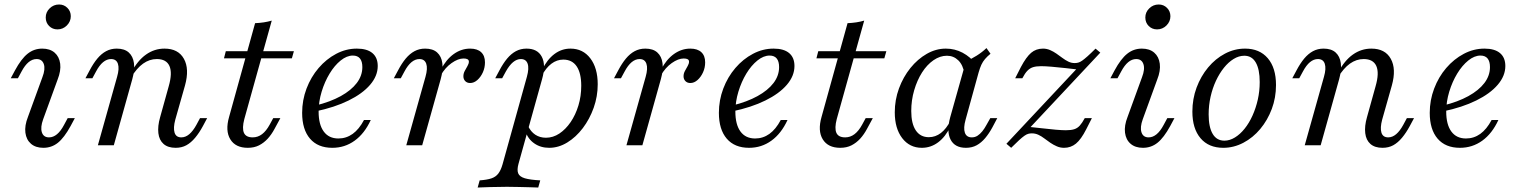

<svg xmlns="http://www.w3.org/2000/svg" viewBox="-20 -640 6706 846"><path d="M171 11.3Q137.1 11.3 116.5 -6.5Q96 -24.2 91.9 -55.2Q87.9 -86.3 103.2 -125L166.9 -300Q180.6 -335.5 173 -357.7Q165.3 -379.8 141.1 -379.8Q122.6 -379.8 106 -366.1Q89.5 -352.4 75 -325L58.9 -295.2H27.4L46 -329.8Q73.4 -380.6 101.6 -403.2Q129.8 -425.8 166.1 -425.8Q200 -425.8 220.6 -408.1Q241.1 -390.3 245.2 -359.3Q249.2 -328.2 233.9 -289.5L170.2 -114.5Q157.3 -79 164.5 -56.9Q171.8 -34.7 196 -34.7Q233.1 -34.7 262.1 -89.5L278.2 -119.4H309.7L291.1 -84.7Q262.9 -33.1 235.1 -10.9Q207.3 11.3 171 11.3ZM233.1 -510.5Q211.3 -510.5 196.4 -525.4Q181.5 -540.3 181.5 -562.9Q181.5 -586.3 198.8 -603.2Q216.1 -620.2 240.3 -620.2Q262.1 -620.2 277 -605.2Q291.9 -590.3 291.9 -568.5Q291.9 -545.2 274.6 -527.8Q257.3 -510.5 233.1 -510.5Z M754 11.3Q720.2 11.3 700.8 -5.6Q681.5 -22.6 677.8 -53.2Q674.2 -83.9 685.5 -123.4L723.4 -259.7Q740.3 -318.5 726.6 -349.2Q712.9 -379.8 671 -379.8Q638.7 -379.8 610.5 -359.7Q582.3 -339.5 558.1 -299.2V-320.2Q586.3 -373.4 623.4 -399.6Q660.5 -425.8 704.8 -425.8Q765.3 -425.8 790.3 -381Q815.3 -336.3 795.2 -263.7L752.4 -112.9Q742.7 -76.6 749.2 -55.6Q755.6 -34.7 779 -34.7Q797.6 -34.7 814.1 -48.8Q830.6 -62.9 845.2 -89.5L861.3 -119.4H892.7L874.2 -84.7Q858.1 -54.8 839.9 -33.1Q821.8 -11.3 801.2 0Q780.6 11.3 754 11.3ZM411.3 0 496 -301.6Q506.5 -337.9 499.6 -358.9Q492.7 -379.8 469.4 -379.8Q450.8 -379.8 434.3 -366.1Q417.7 -352.4 403.2 -325L387.1 -295.2H356.5L375 -329.8Q391.1 -360.5 408.9 -381.9Q426.6 -403.2 447.6 -414.5Q468.5 -425.8 494.4 -425.8Q528.2 -425.8 547.2 -408.9Q566.1 -391.9 570.2 -361.7Q574.2 -331.5 562.9 -291.1L481.5 0Z M1071.8 11.3Q1017.7 11.3 994.8 -26.2Q971.8 -63.7 989.5 -125L1104 -537.9Q1123.4 -538.7 1142.3 -541.5Q1161.3 -544.4 1177.4 -549.2L1056.5 -115.3Q1046 -75 1054.8 -54.8Q1063.7 -34.7 1093.5 -34.7Q1116.1 -34.7 1134.7 -48.8Q1153.2 -62.9 1168.5 -91.1L1183.9 -119.4H1215.3L1189.5 -71.8Q1176.6 -47.6 1159.7 -29Q1142.7 -10.5 1121.4 0.4Q1100 11.3 1071.8 11.3ZM966.9 -383.1 975 -414.5H1275L1266.1 -383.1Z M1444.4 11.3Q1380.6 11.3 1346 -29Q1311.3 -69.4 1311.3 -142.7Q1311.3 -198.4 1330.6 -249.6Q1350 -300.8 1383.9 -340.3Q1417.7 -379.8 1461.3 -402.8Q1504.8 -425.8 1552.4 -425.8Q1597.6 -425.8 1621 -406Q1644.4 -386.3 1644.4 -349.2Q1644.4 -305.6 1610.9 -266.5Q1577.4 -227.4 1516.1 -197.2Q1454.8 -166.9 1370.2 -149.2V-175Q1435.5 -191.1 1481.5 -216.5Q1527.4 -241.9 1552 -274.2Q1576.6 -306.5 1576.6 -344.4Q1576.6 -369.4 1566.1 -382.3Q1555.6 -395.2 1534.7 -395.2Q1508.1 -395.2 1481 -373.4Q1454 -351.6 1432.3 -315.7Q1410.5 -279.8 1397.2 -235.9Q1383.9 -191.9 1383.9 -148.4Q1383.9 -91.1 1406.5 -60.5Q1429 -29.8 1471 -29.8Q1505.6 -29.8 1533.9 -50Q1562.1 -70.2 1583.9 -111.3H1613.7Q1586.3 -51.6 1542.7 -20.2Q1499.2 11.3 1444.4 11.3Z M1770.2 0 1854.8 -301.6Q1865.3 -338.7 1858.1 -359.3Q1850.8 -379.8 1828.2 -379.8Q1809.7 -379.8 1793.1 -366.1Q1776.6 -352.4 1762.1 -325L1746 -295.2H1715.3L1733.9 -329.8Q1750 -360.5 1767.7 -381.9Q1785.5 -403.2 1806.5 -414.5Q1827.4 -425.8 1853.2 -425.8Q1887.1 -425.8 1906 -408.9Q1925 -391.9 1929 -361.7Q1933.1 -331.5 1921.8 -291.1L1840.3 0ZM2051.6 -274.2Q2037.9 -274.2 2029.8 -282.7Q2021.8 -291.1 2021.8 -304Q2021.8 -316.1 2027.8 -327.4Q2033.9 -338.7 2039.9 -349.2Q2046 -359.7 2046 -368.5Q2046 -382.3 2022.6 -382.3Q1998.4 -382.3 1969.8 -362.1Q1941.1 -341.9 1921.8 -307.3L1922.6 -333.1Q1946 -378.2 1979.4 -402Q2012.9 -425.8 2051.6 -425.8Q2083.1 -425.8 2100 -410.1Q2116.9 -394.4 2116.9 -365.3Q2116.9 -341.9 2107.7 -321.4Q2098.4 -300.8 2083.5 -287.5Q2068.5 -274.2 2051.6 -274.2Z M2084.7 186.3 2093.5 154.8Q2125.8 152.4 2145.2 146Q2164.5 139.5 2175.8 124.6Q2187.1 109.7 2194.4 83.9L2301.6 -301.6Q2312.1 -339.5 2304.8 -359.7Q2297.6 -379.8 2275 -379.8Q2257.3 -379.8 2240.7 -366.1Q2224.2 -352.4 2208.9 -325L2192.7 -295.2H2162.1L2180.6 -329.8Q2196.8 -360.5 2214.5 -381.9Q2232.3 -403.2 2253.2 -414.5Q2274.2 -425.8 2300 -425.8Q2348.4 -425.8 2367.3 -389.9Q2386.3 -354 2368.5 -291.1L2264.5 82.3Q2257.3 108.9 2263.3 123.8Q2269.4 138.7 2292.7 145.6Q2316.1 152.4 2360.5 154.8L2351.6 186.3Q2337.9 185.5 2315.7 185.1Q2293.5 184.7 2266.9 183.9Q2240.3 183.1 2213.7 183.1Q2175 183.1 2139.5 184.3Q2104 185.5 2084.7 186.3ZM2400 11.3Q2362.1 11.3 2334.3 -8.1Q2306.5 -27.4 2296 -59.7L2306.5 -85.5Q2318.5 -59.7 2338.7 -46.4Q2358.9 -33.1 2385.5 -33.1Q2416.9 -33.1 2444.8 -51.6Q2472.6 -70.2 2494.4 -102Q2516.1 -133.9 2528.6 -175Q2541.1 -216.1 2541.1 -262.1Q2541.1 -317.7 2521 -347.6Q2500.8 -377.4 2462.1 -377.4Q2433.9 -377.4 2409.7 -359.3Q2385.5 -341.1 2366.9 -305.6L2368.5 -332.3Q2391.1 -378.2 2423 -402Q2454.8 -425.8 2493.5 -425.8Q2548.4 -425.8 2581 -383.1Q2613.7 -340.3 2613.7 -268.5Q2613.7 -215.3 2596 -165.3Q2578.2 -115.3 2548 -75.4Q2517.7 -35.5 2479.4 -12.1Q2441.1 11.3 2400 11.3Z M2740.3 0 2825 -301.6Q2835.5 -338.7 2828.2 -359.3Q2821 -379.8 2798.4 -379.8Q2779.8 -379.8 2763.3 -366.1Q2746.8 -352.4 2732.3 -325L2716.1 -295.2H2685.5L2704 -329.8Q2720.2 -360.5 2737.9 -381.9Q2755.6 -403.2 2776.6 -414.5Q2797.6 -425.8 2823.4 -425.8Q2857.3 -425.8 2876.2 -408.9Q2895.2 -391.9 2899.2 -361.7Q2903.2 -331.5 2891.9 -291.1L2810.5 0ZM3021.8 -274.2Q3008.1 -274.2 3000 -282.7Q2991.9 -291.1 2991.9 -304Q2991.9 -316.1 2998 -327.4Q3004 -338.7 3010.1 -349.2Q3016.1 -359.7 3016.1 -368.5Q3016.1 -382.3 2992.7 -382.3Q2968.5 -382.3 2939.9 -362.1Q2911.3 -341.9 2891.9 -307.3L2892.7 -333.1Q2916.1 -378.2 2949.6 -402Q2983.1 -425.8 3021.8 -425.8Q3053.2 -425.8 3070.2 -410.1Q3087.1 -394.4 3087.1 -365.3Q3087.1 -341.9 3077.8 -321.4Q3068.5 -300.8 3053.6 -287.5Q3038.7 -274.2 3021.8 -274.2Z M3280.6 11.3Q3216.9 11.3 3182.3 -29Q3147.6 -69.4 3147.6 -142.7Q3147.6 -198.4 3166.9 -249.6Q3186.3 -300.8 3220.2 -340.3Q3254 -379.8 3297.6 -402.8Q3341.1 -425.8 3388.7 -425.8Q3433.9 -425.8 3457.3 -406Q3480.6 -386.3 3480.6 -349.2Q3480.6 -305.6 3447.2 -266.5Q3413.7 -227.4 3352.4 -197.2Q3291.1 -166.9 3206.5 -149.2V-175Q3271.8 -191.1 3317.7 -216.5Q3363.7 -241.9 3388.3 -274.2Q3412.9 -306.5 3412.9 -344.4Q3412.9 -369.4 3402.4 -382.3Q3391.9 -395.2 3371 -395.2Q3344.4 -395.2 3317.3 -373.4Q3290.3 -351.6 3268.5 -315.7Q3246.8 -279.8 3233.5 -235.9Q3220.2 -191.9 3220.2 -148.4Q3220.2 -91.1 3242.7 -60.5Q3265.3 -29.8 3307.3 -29.8Q3341.9 -29.8 3370.2 -50Q3398.4 -70.2 3420.2 -111.3H3450Q3422.6 -51.6 3379 -20.2Q3335.5 11.3 3280.6 11.3Z M3682.3 11.3Q3628.2 11.3 3605.2 -26.2Q3582.3 -63.7 3600 -125L3714.5 -537.9Q3733.9 -538.7 3752.8 -541.5Q3771.8 -544.4 3787.9 -549.2L3666.9 -115.3Q3656.5 -75 3665.3 -54.8Q3674.2 -34.7 3704 -34.7Q3726.6 -34.7 3745.2 -48.8Q3763.7 -62.9 3779 -91.1L3794.4 -119.4H3825.8L3800 -71.8Q3787.1 -47.6 3770.2 -29Q3753.2 -10.5 3731.9 0.4Q3710.5 11.3 3682.3 11.3ZM3577.4 -383.1 3585.5 -414.5H3885.5L3876.6 -383.1Z M4041.9 11.3Q3987.9 11.3 3955.2 -31.5Q3922.6 -74.2 3922.6 -145.2Q3922.6 -200 3941.1 -250.4Q3959.7 -300.8 3991.5 -340.3Q4023.4 -379.8 4063.7 -402.8Q4104 -425.8 4147.6 -425.8Q4187.1 -425.8 4221.4 -407.7Q4255.6 -389.5 4280.6 -357.3L4229.8 -314.5Q4223.4 -354 4202.4 -374.2Q4181.5 -394.4 4152.4 -394.4Q4121.8 -394.4 4093.1 -374.6Q4064.5 -354.8 4042.7 -320.6Q4021 -286.3 4008.1 -242.3Q3995.2 -198.4 3995.2 -150.8Q3995.2 -95.2 4015.3 -65.3Q4035.5 -35.5 4072.6 -35.5Q4101.6 -35.5 4125.8 -54Q4150 -72.6 4168.5 -108.9L4167.7 -82.3Q4146 -37.1 4113.7 -12.9Q4081.5 11.3 4041.9 11.3ZM4236.3 11.3Q4187.1 11.3 4168.5 -25Q4150 -61.3 4166.9 -123.4L4236.3 -370.2Q4259.7 -379.8 4283.5 -394.8Q4307.3 -409.7 4326.6 -428.2L4344.4 -403.2Q4329.8 -391.1 4320.2 -379.8Q4310.5 -368.5 4304 -354.4Q4297.6 -340.3 4291.9 -320.2L4234.7 -112.9Q4224.2 -75.8 4231.5 -55.2Q4238.7 -34.7 4262.1 -34.7Q4275.8 -34.7 4287.1 -41.9Q4298.4 -49.2 4308.5 -61.7Q4318.5 -74.2 4326.6 -89.5L4343.5 -119.4H4374.2L4352.4 -78.2Q4337.9 -51.6 4321 -31.5Q4304 -11.3 4283.5 0Q4262.9 11.3 4236.3 11.3Z M4435.5 11.3 4414.5 -6.5 4726.6 -339.5 4741.1 -332.3Q4708.9 -336.3 4675.4 -339.9Q4641.9 -343.5 4613.7 -346Q4585.5 -348.4 4567.7 -348.4Q4546 -348.4 4531.9 -344Q4517.7 -339.5 4506.9 -328.2Q4496 -316.9 4484.7 -295.2H4453.2L4478.2 -344.4Q4501.6 -388.7 4523.4 -407.3Q4545.2 -425.8 4575.8 -425.8Q4591.9 -425.8 4606.9 -419.4Q4621.8 -412.9 4635.1 -403.6Q4648.4 -394.4 4661.3 -384.7Q4674.2 -375 4687.5 -368.5Q4700.8 -362.1 4715.3 -362.1Q4723.4 -362.1 4731 -364.1Q4738.7 -366.1 4748 -372.6Q4757.3 -379 4771.8 -391.9Q4786.3 -404.8 4807.3 -425.8L4828.2 -408.1L4516.1 -75L4501.6 -82.3Q4534.7 -79 4569 -75Q4603.2 -71 4631.9 -68.5Q4660.5 -66.1 4676.6 -66.1Q4699.2 -66.1 4713.3 -70.6Q4727.4 -75 4737.9 -86.7Q4748.4 -98.4 4759.7 -119.4H4791.1L4766.1 -70.2Q4743.5 -25.8 4721 -7.3Q4698.4 11.3 4668.5 11.3Q4651.6 11.3 4636.7 4.8Q4621.8 -1.6 4608.1 -10.9Q4594.4 -20.2 4581.9 -29.8Q4569.4 -39.5 4555.6 -46Q4541.9 -52.4 4526.6 -52.4Q4518.5 -52.4 4510.9 -50.4Q4503.2 -48.4 4493.5 -41.5Q4483.9 -34.7 4470.2 -22.2Q4456.5 -9.7 4435.5 11.3Z M5016.1 11.3Q4982.3 11.3 4961.7 -6.5Q4941.1 -24.2 4937.1 -55.2Q4933.1 -86.3 4948.4 -125L5012.1 -300Q5025.8 -335.5 5018.1 -357.7Q5010.5 -379.8 4986.3 -379.8Q4967.7 -379.8 4951.2 -366.1Q4934.7 -352.4 4920.2 -325L4904 -295.2H4872.6L4891.1 -329.8Q4918.5 -380.6 4946.8 -403.2Q4975 -425.8 5011.3 -425.8Q5045.2 -425.8 5065.7 -408.1Q5086.3 -390.3 5090.3 -359.3Q5094.4 -328.2 5079 -289.5L5015.3 -114.5Q5002.4 -79 5009.7 -56.9Q5016.9 -34.7 5041.1 -34.7Q5078.2 -34.7 5107.3 -89.5L5123.4 -119.4H5154.8L5136.3 -84.7Q5108.1 -33.1 5080.2 -10.9Q5052.4 11.3 5016.1 11.3ZM5078.2 -510.5Q5056.5 -510.5 5041.5 -525.4Q5026.6 -540.3 5026.6 -562.9Q5026.6 -586.3 5044 -603.2Q5061.3 -620.2 5085.5 -620.2Q5107.3 -620.2 5122.2 -605.2Q5137.1 -590.3 5137.1 -568.5Q5137.1 -545.2 5119.8 -527.8Q5102.4 -510.5 5078.2 -510.5Z M5370.2 11.3Q5305.6 11.3 5269.8 -31Q5233.9 -73.4 5233.9 -148.4Q5233.9 -204 5252.4 -254Q5271 -304 5303.2 -342.7Q5335.5 -381.5 5377.4 -403.6Q5419.4 -425.8 5466.1 -425.8Q5529.8 -425.8 5566.1 -383.5Q5602.4 -341.1 5602.4 -265.3Q5602.4 -209.7 5583.9 -160.1Q5565.3 -110.5 5533.1 -71.8Q5500.8 -33.1 5458.5 -10.9Q5416.1 11.3 5370.2 11.3ZM5375 -20.2Q5398.4 -20.2 5421.4 -34.3Q5444.4 -48.4 5464.1 -73Q5483.9 -97.6 5498.8 -130.6Q5513.7 -163.7 5522.2 -201.2Q5530.6 -238.7 5530.6 -278.2Q5530.6 -334.7 5513.3 -364.5Q5496 -394.4 5462.9 -394.4Q5438.7 -394.4 5415.7 -380.2Q5392.7 -366.1 5373 -341.5Q5353.2 -316.9 5337.9 -284.3Q5322.6 -251.6 5314.1 -213.7Q5305.6 -175.8 5305.6 -136.3Q5305.6 -79.8 5323.4 -50Q5341.1 -20.2 5375 -20.2Z M6071.8 11.3Q6037.9 11.3 6018.5 -5.6Q5999.2 -22.6 5995.6 -53.2Q5991.9 -83.9 6003.2 -123.4L6041.1 -259.7Q6058.1 -318.5 6044.4 -349.2Q6030.6 -379.8 5988.7 -379.8Q5956.5 -379.8 5928.2 -359.7Q5900 -339.5 5875.8 -299.2V-320.2Q5904 -373.4 5941.1 -399.6Q5978.2 -425.8 6022.6 -425.8Q6083.1 -425.8 6108.1 -381Q6133.1 -336.3 6112.9 -263.7L6070.2 -112.9Q6060.5 -76.6 6066.9 -55.6Q6073.4 -34.7 6096.8 -34.7Q6115.3 -34.7 6131.9 -48.8Q6148.4 -62.9 6162.9 -89.5L6179 -119.4H6210.5L6191.9 -84.7Q6175.8 -54.8 6157.7 -33.1Q6139.5 -11.3 6119 0Q6098.4 11.3 6071.8 11.3ZM5729 0 5813.7 -301.6Q5824.2 -337.9 5817.3 -358.9Q5810.5 -379.8 5787.1 -379.8Q5768.5 -379.8 5752 -366.1Q5735.5 -352.4 5721 -325L5704.8 -295.2H5674.2L5692.7 -329.8Q5708.9 -360.5 5726.6 -381.9Q5744.4 -403.2 5765.3 -414.5Q5786.3 -425.8 5812.1 -425.8Q5846 -425.8 5864.9 -408.9Q5883.9 -391.9 5887.9 -361.7Q5891.9 -331.5 5880.6 -291.1L5799.2 0Z M6412.9 11.3Q6349.2 11.3 6314.5 -29Q6279.8 -69.4 6279.8 -142.7Q6279.8 -198.4 6299.2 -249.6Q6318.5 -300.8 6352.4 -340.3Q6386.3 -379.8 6429.8 -402.8Q6473.4 -425.8 6521 -425.8Q6566.1 -425.8 6589.5 -406Q6612.9 -386.3 6612.9 -349.2Q6612.9 -305.6 6579.4 -266.5Q6546 -227.4 6484.7 -197.2Q6423.4 -166.9 6338.7 -149.2V-175Q6404 -191.1 6450 -216.5Q6496 -241.9 6520.6 -274.2Q6545.2 -306.5 6545.2 -344.4Q6545.2 -369.4 6534.7 -382.3Q6524.2 -395.2 6503.2 -395.2Q6476.6 -395.2 6449.6 -373.4Q6422.6 -351.6 6400.8 -315.7Q6379 -279.8 6365.7 -235.9Q6352.4 -191.9 6352.4 -148.4Q6352.4 -91.1 6375 -60.5Q6397.6 -29.8 6439.5 -29.8Q6474.2 -29.8 6502.4 -50Q6530.6 -70.2 6552.4 -111.3H6582.3Q6554.8 -51.6 6511.3 -20.2Q6467.7 11.3 6412.9 11.3Z"/></svg>

Font: Playfair 5pt SemiExpanded Light 12pt
Style: Italic
Weight: 300
Italic angle: -15.6°
Version: Version 2.000;gftools[0.9.28]